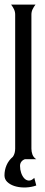

<svg xmlns="http://www.w3.org/2000/svg" viewBox="-31 -704 197 849"><path d="M57.6 29.8Q57.6 45.9 62.7 60.8Q67.9 75.7 76.4 84.7Q85 93.8 96.4 94.5Q107.9 95.2 120.6 82.5L129.4 116.2Q127 117.2 123.8 117.9Q120.6 118.7 118.7 119.6Q96.2 125.5 73.2 125Q50.3 124.5 31.5 118.2Q12.7 111.8 0.7 100.1Q-11.2 88.4 -11.2 71.3Q-11.2 47.9 -2 26.4Q7.3 4.9 25.9 -10.7Q31.2 -18.1 33.7 -27.6Q36.1 -37.1 36.1 -46.4V-639.6Q36.1 -652.3 30.8 -663.3Q25.4 -674.3 18.1 -683.6H126Q118.7 -674.3 113.3 -663.3Q107.9 -652.3 107.9 -639.6V-46.4Q107.9 -33.2 112.5 -20.5Q117.2 -7.8 129.4 0H79.1Q69.3 3.4 63.5 11Q57.6 18.6 57.6 29.8Z"/></svg>

Font: XAYAX
Style: Regular
Weight: 400
Designer: Peter Wiegel
Foundry: Peter Wiegel
Version: Version 1.000 2009 initial release